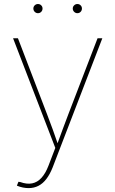

<svg xmlns="http://www.w3.org/2000/svg" viewBox="-20 -734 578 961"><path d="M64.5 195.3 72.3 175.8 81.5 177.2Q114.3 189 140.6 183.8Q167 178.7 187.5 156.2Q208 133.8 222.7 95.2L256.8 6.3L45.4 -542.5H69.8L214.8 -164.1Q230 -125 243.9 -86.2Q257.8 -47.4 271 -8.8H265.1Q279.3 -47.4 293.5 -86.2Q307.6 -125 322.8 -164.1L468.3 -542.5H492.2L243.7 103.5Q230 138.2 212.4 161.4Q194.8 184.6 172.6 196Q150.4 207.5 123 207.5Q109.4 207.5 94.7 204.6Q80.1 201.7 64.5 195.3ZM367.2 -668Q357.9 -668 351.1 -674.8Q344.2 -681.6 344.2 -691.4Q344.2 -700.7 351.1 -707.3Q357.9 -713.9 367.2 -713.9Q377 -713.9 383.5 -707.3Q390.1 -700.7 390.1 -691.4Q390.1 -681.6 383.5 -674.8Q377 -668 367.2 -668ZM169.9 -668Q160.6 -668 153.8 -674.8Q147 -681.6 147 -691.4Q147 -700.7 153.8 -707.3Q160.6 -713.9 169.9 -713.9Q179.7 -713.9 186.3 -707.3Q192.9 -700.7 192.9 -691.4Q192.9 -681.6 186.3 -674.8Q179.7 -668 169.9 -668Z"/></svg>

Font: Inter 16pt Thin
Style: Regular
Weight: 250
Version: Version 4.001;git-66647c0bb